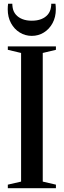

<svg xmlns="http://www.w3.org/2000/svg" viewBox="-20 -986 334 1006"><path d="M90.5 -34.5V-708.5L21 -725V-743H273V-725L204 -708.5V-34.5L273 -18.5V0H21V-18.5ZM146.5 -798Q112.5 -798 83.8 -815.5Q55 -833 37.8 -864.5Q20.5 -896 20.5 -937.5Q20.5 -946.5 21 -952.5Q21.5 -958.5 22.5 -966.5H44.5Q44.5 -961.5 45 -956Q45.5 -950.5 46.5 -945Q50 -924.5 63.2 -909.2Q76.5 -894 97.5 -885.8Q118.5 -877.5 146.5 -877.5Q175 -877.5 196 -885.8Q217 -894 230 -909.2Q243 -924.5 246.5 -945Q248 -950.5 248.2 -956Q248.5 -961.5 248.5 -966.5H270.5Q271.5 -958.5 272 -952.5Q272.5 -946.5 272.5 -937.5Q272.5 -896 255.2 -864.5Q238 -833 209.5 -815.5Q181 -798 146.5 -798Z"/></svg>

Font: Merriweather 144pt Medium
Style: Regular
Weight: 500
Version: Version 2.100